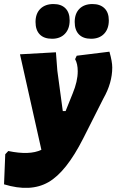

<svg xmlns="http://www.w3.org/2000/svg" viewBox="-61 -735 576 951"><path d="M204 -715Q242 -715 263 -694Q284 -673 284 -634Q284 -592 260.5 -567.5Q237 -543 197 -543Q157 -543 136 -564.5Q115 -586 115 -626Q115 -668 139 -691.5Q163 -715 204 -715ZM397 -715Q435 -715 456.5 -694Q478 -673 478 -634Q478 -592 454.5 -567.5Q431 -543 390 -543Q351 -543 330 -564.5Q309 -586 309 -626Q309 -668 332.5 -691.5Q356 -715 397 -715ZM216 -476 223 -385 250 -185H264L299 -272Q324 -332 324 -382Q324 -419 311 -442L319 -459L481 -479Q495 -430 495 -401Q495 -324 451 -247L351 -49Q267 117 178.5 167.5Q90 218 -41 178L-35 29L-20 13Q86 35 144 7L38 -466Z"/></svg>

Font: Alegreya Sans Black
Style: Italic
Weight: 900
Italic angle: -7°
Designer: Juan Pablo del Peral
Foundry: Huerta Tipografica
Version: Version 2.007